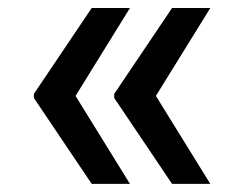

<svg xmlns="http://www.w3.org/2000/svg" viewBox="-20 -534 609 476"><path d="M263.1 -291.2V-301.1L406.6 -514.2H501.4L366.5 -296.2L501.4 -78.1H406.6ZM63.9 -291.2V-301.1L207.4 -514.2H302.2L167.3 -296.2L302.2 -78.1H207.4Z"/></svg>

Font: Cannonade Med
Style: Regular
Weight: 500
Designer: Rasmus Andersson
Foundry: rsms
Version: Version 3.012;git-f93a4a705